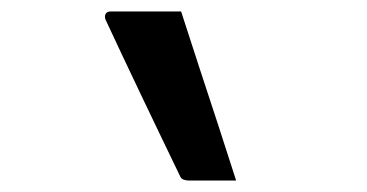

<svg xmlns="http://www.w3.org/2000/svg" viewBox="-20 -752 640 335"><path d="M296 -732Q311 -685 327.5 -635Q344 -585 360.5 -534.5Q377 -484 392 -437Q372 -437 353 -437Q334 -437 310 -437Q305 -437 300.5 -438.5Q296 -440 294 -445Q278 -478 261 -513.5Q244 -549 227 -584.5Q210 -620 194 -654Q178 -688 164 -718Q162 -724 164.5 -728Q167 -732 173 -732Q199 -732 216 -732Q233 -732 250.5 -732Q268 -732 296 -732Z"/></svg>

Font: RecMonoLinear Nerd Font Mono
Style: Regular
Weight: 400
Monospace: yes
Version: Version 1.085; ttfautohint (v1.8.4.7-5d5b);Nerd Fonts 3.2.1